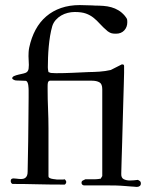

<svg xmlns="http://www.w3.org/2000/svg" viewBox="-20 -734 597 760"><path d="M501.5 4.4Q486.8 3.4 476.3 2.4Q465.8 1.5 456.8 1Q447.8 0.5 438 0.2Q428.2 0 414.6 0H312Q302.7 -2.4 302.7 -10.3Q302.7 -17.1 307.6 -19.3Q312.5 -21.5 317.9 -24.4H355.5Q357.9 -24.4 361.8 -24.7Q365.7 -24.9 369.4 -25.4Q373 -25.9 375.7 -26.4Q378.4 -26.9 378.9 -26.9Q379.9 -29.3 381.8 -32.2Q383.8 -35.2 384.8 -37.1V-380.9Q384.8 -401.9 373.5 -408.2Q362.3 -414.6 343.3 -414.6H177.7Q173.8 -414.6 171.6 -411.1Q169.4 -407.7 169.4 -405.3Q168.9 -403.8 168.7 -400.1Q168.5 -396.5 168.5 -392.3Q168.5 -388.2 168.5 -384.5Q168.5 -380.9 168.5 -379.4Q168.5 -341.3 170.2 -303Q171.9 -264.6 171.9 -226.6V-36.1Q171.9 -32.2 175.5 -30Q179.2 -27.8 183.8 -26.6Q188.5 -25.4 192.9 -24.9Q197.3 -24.4 198.7 -24.4Q201.2 -23.4 206.5 -23.4Q211.9 -23.4 217.8 -23.4Q223.1 -23.4 228.5 -23.4Q233.9 -23.4 236.3 -24.4Q238.3 -22.5 240.2 -19.5Q242.2 -16.6 242.2 -13.7Q242.2 -10.3 240.2 -7.3Q238.3 -4.4 236.3 -3.4H221.7Q173.3 -3.4 125.7 -4.6Q78.1 -5.9 29.3 -5.9Q25.4 -7.8 23.9 -11.2Q22.5 -14.6 22.5 -17.6Q22.5 -23.4 25.6 -25.6Q28.8 -27.8 34.2 -27.8Q40 -27.8 47.6 -26.6Q55.2 -25.4 63 -25.4Q68.4 -25.4 73 -26.6Q77.6 -27.8 81.3 -31Q85 -34.2 87.2 -39.8Q89.4 -45.4 89.4 -54.7Q90.8 -125.5 91.6 -175.5Q92.3 -225.6 92.5 -259.5Q92.8 -293.5 93 -314.2Q93.3 -335 93.3 -347.2V-377Q93.3 -379.4 93 -385.3Q92.8 -391.1 91.8 -397.5Q90.8 -403.8 88.4 -408.7Q85.9 -413.6 81.5 -414.1L43.5 -415.5Q39.6 -415.5 33.9 -418.5Q28.3 -421.4 28.3 -423.8Q28.3 -429.7 36.1 -433.1Q43.9 -436.5 53.7 -438.7Q63.5 -440.9 73 -443.1Q82.5 -445.3 86.4 -448.7Q92.3 -454.1 93.3 -462.9Q94.2 -471.7 94.2 -477.1Q94.2 -484.9 93.5 -494.9Q92.8 -504.9 92.8 -511.7Q92.8 -520 93.3 -528.3Q93.8 -536.6 95.7 -545.9Q104 -585 120.8 -616.2Q137.7 -647.5 163.1 -669.2Q188.5 -690.9 221.7 -702.4Q254.9 -713.9 295.9 -713.9Q298.3 -713.9 307.4 -713.6Q316.4 -713.4 326.4 -713.1Q336.4 -712.9 345 -712.6Q353.5 -712.4 356 -711.9Q373 -711.9 389.4 -710.7Q405.8 -709.5 420.7 -705.3Q435.5 -701.2 449 -693.1Q462.4 -685.1 474.1 -671.4Q477.5 -666.5 479.7 -663.8Q481.9 -661.1 482.7 -658.7Q483.4 -656.2 483.6 -653.3Q483.9 -650.4 483.9 -646Q483.9 -626.5 471.7 -613.5Q459.5 -600.6 439 -600.6Q428.7 -600.6 422.4 -602.1Q416 -603.5 406.7 -609.9Q388.2 -625.5 375.7 -639.4Q363.3 -653.3 350.1 -663.8Q336.9 -674.3 320.1 -680.4Q303.2 -686.5 275.9 -686.5Q262.2 -686.5 248.3 -683.1Q234.4 -679.7 222.2 -672.6Q210 -665.5 200.7 -655Q191.4 -644.5 187 -630.9Q181.6 -612.3 178.2 -591.3Q174.8 -570.3 172.9 -549.1Q170.9 -527.8 170.2 -507.1Q169.4 -486.3 169.4 -467.8Q169.4 -465.8 169.7 -462.6Q169.9 -459.5 170.4 -456.5Q170.9 -452.6 171.9 -448.7L181.2 -445.3Q182.1 -445.3 190.2 -444.8Q198.2 -444.3 202.1 -444.3Q234.4 -444.3 266.6 -445.8Q298.8 -447.3 330.6 -448.7Q339.8 -448.7 351.1 -449.2Q362.3 -449.7 373.8 -450.4Q385.3 -451.2 396.7 -452.9Q408.2 -454.6 418.5 -457L461.9 -479H464.8Q467.3 -479 469.2 -477.8Q471.2 -476.6 471.2 -472.2V-445.8Q470.7 -428.7 470 -398.4Q469.2 -368.2 468 -330.6Q466.8 -293 465.8 -251.7Q464.8 -210.4 463.6 -171.6Q462.4 -132.8 461.4 -100.1Q460.4 -67.4 460 -47.4Q459 -30.3 469.5 -24.9Q480 -19.5 494.6 -19.5Q502.4 -19.5 510.3 -20.3Q518.1 -21 525.9 -22Q532.7 -18.6 535.2 -15.9Q537.6 -13.2 537.6 -7.8Q537.6 -1 533 2.4Q528.3 5.9 521.5 5.9Q520.5 5.9 517.8 5.6Q515.1 5.4 512 5.1Q508.8 4.9 505.9 4.6Q502.9 4.4 501.5 4.4Z"/></svg>

Font: IM FELL French Canon
Style: Regular
Weight: 400
Designer: Igino Marini
Foundry: Igino Marini,
Version: 3.00